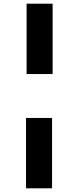

<svg xmlns="http://www.w3.org/2000/svg" viewBox="-20 -791 425 1040"><path d="M124 -390V-771H265V-390ZM121 229V-152H262V229Z"/></svg>

Font: Noto Sans Display Condensed Black
Style: Italic
Weight: 900
Width: 3
Italic angle: -192°
Designer: Monotype Design Team
Foundry: Monotype Imaging Inc.
Version: Version 1.900